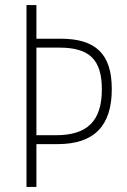

<svg xmlns="http://www.w3.org/2000/svg" viewBox="-20 -734 497 754"><path d="M419 -384C419 -524 354 -582 218 -582H123V-714H84V0H123V-168H206C351 -168 419 -241 419 -384ZM200 -203H123V-547H213C331 -547 380 -500 380 -383C380 -259 323 -203 200 -203Z"/></svg>

Font: Noto Sans Georgian Condensed ExtraLight
Style: Regular
Weight: 200
Width: 3
Designer: Monotype Design Team, Akaki Razmadze
Foundry: Google LLC
Version: Version 2.005